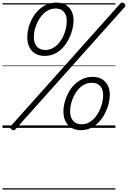

<svg xmlns="http://www.w3.org/2000/svg" viewBox="-20 -1036 1037 1556"><path d="M342 -583Q296 -583 264.5 -602.5Q233 -622 217 -656Q201 -690 201 -734Q201 -771 211 -810Q221 -849 241 -886Q261 -923 290 -952Q319 -981 355.5 -998Q392 -1015 437 -1015Q482 -1015 513 -996.5Q544 -978 560 -945.5Q576 -913 576 -870Q576 -835 566 -795.5Q556 -756 536.5 -718Q517 -680 489 -649.5Q461 -619 424 -601Q387 -583 342 -583ZM347 -631Q380 -631 407 -645.5Q434 -660 455.5 -684.5Q477 -709 491.5 -740Q506 -771 513.5 -803.5Q521 -836 521 -866Q521 -914 497.5 -940.5Q474 -967 430 -967Q398 -967 370.5 -952.5Q343 -938 321.5 -913.5Q300 -889 285 -859Q270 -829 262 -797Q254 -765 254 -736Q254 -687 278.5 -659Q303 -631 347 -631ZM106 11Q98 19 90 19.5Q82 20 73 13Q64 5 63 -2Q62 -9 70 -17L955 -1007Q962 -1015 970 -1015.5Q978 -1016 987 -1008Q996 -1002 996.5 -994Q997 -986 990 -978ZM635 19Q590 19 558.5 -0.5Q527 -20 510.5 -54Q494 -88 494 -132Q494 -169 504.5 -208.5Q515 -248 534.5 -284.5Q554 -321 583 -350Q612 -379 649 -396Q686 -413 731 -413Q776 -413 806.5 -394.5Q837 -376 853.5 -343.5Q870 -311 870 -268Q870 -233 860 -193.5Q850 -154 830.5 -116.5Q811 -79 783 -48.5Q755 -18 718 0.5Q681 19 635 19ZM641 -29Q674 -29 701 -43.5Q728 -58 749.5 -83Q771 -108 785.5 -138.5Q800 -169 808 -201.5Q816 -234 816 -264Q816 -312 792 -338.5Q768 -365 724 -365Q691 -365 664 -351Q637 -337 615 -312.5Q593 -288 578.5 -258Q564 -228 556 -196Q548 -164 548 -134Q548 -86 572 -57.5Q596 -29 641 -29ZM0 490H915V500H0ZM0 -20H915V0H0ZM0 -505H915V-500H0ZM0 -1010H915V-1000H0Z"/></svg>

Font: Playwrite MX Guides
Style: Regular
Weight: 400
Designer: Veronika Burian, José Scaglione
Foundry: TypeTogether
Version: Version 1.003